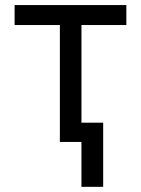

<svg xmlns="http://www.w3.org/2000/svg" viewBox="-20 -550 546 744"><path d="M36.6 -530.4H469.6V-453H295.6V0H212V-453H36.6ZM379.8 174H295.6V-74.6H379.8Z"/></svg>

Font: Pretendard Variable
Style: Regular
Weight: 400
Designer: Base glyphs from Inter by Rasmus Andersson; Hangul glyphs from Noto Sans CJK(Source Han Sans) by Jang Soo-young and Kang
Foundry: Kil Hyung-jin
Version: Version 1.100;FEAKit 1.0